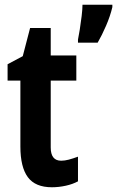

<svg xmlns="http://www.w3.org/2000/svg" viewBox="-20 -873 494 810"><path d="M238 -195Q253 -195 270 -199.5Q287 -204 309 -212V-108Q287 -96 257.5 -89.5Q228 -83 199 -83Q129 -83 97.5 -125.5Q66 -168 66 -255V-533H12V-602L76 -636L107 -755H194V-639H302V-533H194V-251Q194 -195 238 -195ZM454 -843Q445 -805 427.5 -764.5Q410 -724 392 -693H309V-706Q312 -720 316.5 -748Q321 -776 324.5 -805.5Q328 -835 328 -853H454Z"/></svg>

Font: Noto Sans Kannada UI ExtraCondensed
Style: Bold
Weight: 700
Width: 2
Designer: Jelle Bosma - Monotype Design Team
Foundry: Monotype Imaging Inc.
Version: Version 2.005; ttfautohint (v1.8.4.7-5d5b)